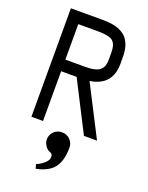

<svg xmlns="http://www.w3.org/2000/svg" viewBox="-175 -770 874 1137"><g transform="rotate(20 262.5 -202.0)"><path d="M197.3 280.8 189.9 253.9Q213.9 245.1 237.1 225.1Q260.3 205.1 260.3 183.6Q260.3 163.6 242.2 158.2Q225.6 153.3 212.6 133.3Q199.7 113.3 199.7 95.2Q199.7 76.7 208.5 60.5Q217.3 44.4 233.9 34.4Q250.5 24.4 271 24.4Q301.8 24.4 322.3 45.2Q342.8 65.9 342.8 95.2Q342.8 175.3 310.1 220Q277.3 264.6 197.3 280.8ZM267.6 -386.7Q303.2 -386.7 326.7 -392.8Q350.1 -398.9 362.3 -411.4Q374.5 -423.8 378.9 -438.7Q383.3 -453.6 383.3 -475.1V-519Q383.3 -570.8 360.1 -590.6Q336.9 -610.4 267.6 -610.4H141.6V-386.7ZM68.4 0V-683.6H267.6Q302.2 -683.6 329.3 -679.2Q356.4 -674.8 380.9 -663.6Q405.3 -652.3 421.4 -634Q437.5 -615.7 447 -586.7Q456.5 -557.6 456.5 -519V-475.1Q456.5 -337.9 319.3 -316.9L481.9 0H399.4L239.3 -313.5H141.6V0Z"/></g></svg>

Font: Anka/Coder Condensed
Style: Regular
Weight: 400
Width: 4
Monospace: yes
Version: Version 1.100